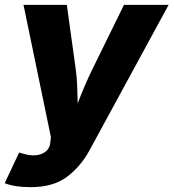

<svg xmlns="http://www.w3.org/2000/svg" viewBox="-42 -566 718 794"><path d="M-22.5 191.4 37.1 64.9 58.1 70.8Q102.5 83 133.1 69.1Q163.6 55.2 166 22.9L168.5 1L55.2 -545.9H234.4L271 -281.2Q275.9 -246.1 277.1 -210.9Q278.3 -175.8 279.3 -138.7Q293.5 -175.8 308.6 -211.2Q323.7 -246.6 340.8 -281.2L470.7 -545.9H655.3L327.6 56.6Q291.5 123 234.6 165.5Q177.7 208 84.5 208Q17.6 208 -22.5 191.4Z"/></svg>

Font: Inter Extra Bold
Style: Italic
Weight: 800
Italic angle: -9.39999°
Designer: Rasmus Andersson
Foundry: rsms
Version: Version 4.000;git-3c8e0fc